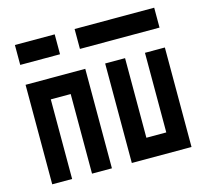

<svg xmlns="http://www.w3.org/2000/svg" viewBox="-101 -816 1003 932"><g transform="rotate(-15 400.0 -350.0)"><path d="M50 -700V-600H250V-700ZM350 -600H750V-700H350ZM50 -500V0H150V-400H250V0H350V-500ZM550 -100V-500H450V0H750V-500H650V-100Z"/></g></svg>

Font: Mourier
Style: Regular
Weight: 400
Designer: Eric Mourier
Foundry: Velvetyne Type Foundry
Version: Version 2.000;hotconv 1.0.109;makeotfexe 2.5.65596